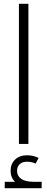

<svg xmlns="http://www.w3.org/2000/svg" viewBox="-20 -760 250 1014"><path d="M80 -740H130V0H80ZM5 234V200H59Q36 177 36 142Q36 105 60 82.5Q84 60 123 60Q155 60 184 74L168 104Q147 94 123 94Q98 94 84 107Q70 120 70 143Q70 169 92 184.5Q114 200 157 200H200V234Z"/></svg>

Font: Readex Pro ExtraLight
Style: Regular
Weight: 200
Designer: Bonnie Shaver-Troup, Thomas Jockin
Foundry: Lexend
Version: Version 1.203; ttfautohint (v1.8.3)